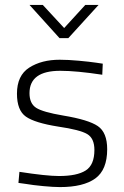

<svg xmlns="http://www.w3.org/2000/svg" viewBox="-20 -752 503 781"><path d="M398 -493 396 -448Q291 -464 225 -464Q100 -464 100 -373Q100 -331 127 -313.5Q154 -296 237 -282Q340 -265 378 -239Q416 -213 416 -145Q416 -61 367.5 -26Q319 9 224 9Q198 9 155.5 5Q113 1 84 -4L55 -8L59 -53Q169 -36 220 -36Q293 -36 328.5 -58.5Q364 -81 364 -142Q364 -189 335 -206.5Q306 -224 217 -237Q122 -252 85.5 -277.5Q49 -303 49 -371Q49 -445 99 -477Q149 -509 223 -509Q257 -509 300.5 -505Q344 -501 371 -497ZM222 -597 100 -732H154L241 -638L327 -732H381L258 -597Z"/></svg>

Font: TitilliumText
Style: Light
Weight: 300
Designer: Accademia di Belle Arti di Urbino and others
Foundry: Accademia di Belle Arti di Urbino and others.
Version: Version 60.001